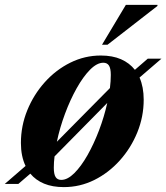

<svg xmlns="http://www.w3.org/2000/svg" viewBox="-62 -752 680 785"><path d="M350 -525Q398 -525 432.8 -509.8Q467.5 -494.5 489.5 -466.5L542 -512H598L508.5 -435Q525.5 -396.5 525.5 -344.5Q525.5 -275 499.5 -211Q473.5 -147 428 -96.2Q382.5 -45.5 323.8 -16.2Q265 13 199 13Q152.5 13 118.2 -1.2Q84 -15.5 62 -42L13 0H-42.5L42.5 -73.5Q23.5 -113 23.5 -167.5Q23.5 -237 49.5 -301Q75.5 -365 121 -415.8Q166.5 -466.5 225.5 -495.8Q284.5 -525 350 -525ZM360.5 -495.5Q334.5 -495.5 306.2 -467Q278 -438.5 251.5 -391.2Q225 -344 203.8 -287Q182.5 -230 170.5 -172.5L387.5 -392Q391 -420.5 391 -445.5Q391 -472.5 383.5 -484Q376 -495.5 360.5 -495.5ZM188.5 -16.5Q214 -16.5 241.8 -44Q269.5 -71.5 295.5 -117.2Q321.5 -163 342.8 -218.8Q364 -274.5 376.5 -331L161 -112.5Q158 -88.5 158 -66.5Q158 -39.5 165.5 -28Q173 -16.5 188.5 -16.5ZM355 -569 452.5 -732H582L581.5 -727.5L377.5 -569Z"/></svg>

Font: Newsreader Display
Style: Bold Italic
Weight: 700
Italic angle: -17°
Designer: Hugues Gentile
Foundry: Production Type
Version: Version 1.001